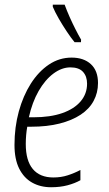

<svg xmlns="http://www.w3.org/2000/svg" viewBox="-20 -785 461 815"><path d="M196.8 9.8Q151.4 9.8 116.2 -10Q81.1 -29.8 61.3 -69.6Q41.5 -109.4 41.5 -169.9Q41.5 -245.1 59.8 -311.8Q78.1 -378.4 110.8 -429.9Q143.6 -481.4 187.7 -511Q231.9 -540.5 283.7 -540.5Q335.4 -540.5 365.7 -512.7Q396 -484.9 396 -432.6Q396 -391.1 377.4 -356.7Q358.9 -322.3 322.3 -298.1Q285.6 -273.9 232.9 -260.5Q180.2 -247.1 112.3 -247.1H95.7Q92.8 -231.4 91.1 -212.4Q89.4 -193.4 89.4 -173.8Q89.4 -103 119.4 -67.4Q149.4 -31.7 206.5 -31.7Q239.3 -31.7 267.3 -40.8Q295.4 -49.8 321.3 -63.5V-20Q297.9 -6.8 266.6 1.5Q235.4 9.8 196.8 9.8ZM102.5 -287.1H121.1Q193.4 -287.1 244.4 -304.9Q295.4 -322.8 322.5 -355Q349.6 -387.2 349.6 -429.7Q349.6 -460.9 332.3 -480Q314.9 -499 278.8 -499Q242.2 -499 206.8 -472.7Q171.4 -446.3 144 -398.7Q116.7 -351.1 102.5 -287.1ZM296.4 -606Q281.2 -624.5 263.2 -651.6Q245.1 -678.7 229 -706.8Q212.9 -734.9 204.1 -756.3V-765.1H254.4Q263.7 -739.7 275.4 -713.4Q287.1 -687 299.6 -662.4Q312 -637.7 324.2 -616.7L323.7 -606Z"/></svg>

Font: Open Sans SemiCondensed Light
Style: Italic
Weight: 300
Width: 4
Italic angle: -12°
Designer: Monotype Design Team
Foundry: Monotype Imaging Inc.
Version: Version 3.000